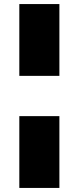

<svg xmlns="http://www.w3.org/2000/svg" viewBox="-20 -763 386 944"><path d="M75 -390V-743H272V-390ZM75 161V-192H272V161Z"/></svg>

Font: Saira Expanded Black
Style: Regular
Weight: 900
Width: 7
Designer: Hector Gatti with collaboration of the Omnibus-Type team
Foundry: Omnibus-Type
Version: Version 1.101